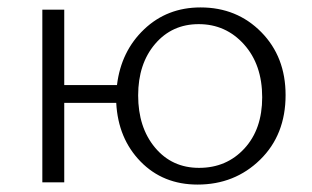

<svg xmlns="http://www.w3.org/2000/svg" viewBox="-20 -491 840 517"><path d="M520 -471Q618 -471 683.5 -404.5Q749 -338 749 -235Q749 -128 680.5 -61Q612 6 512 6Q419 6 358.5 -56Q298 -118 293 -214H153V0H94V-465H153V-262H295Q306 -353 368 -412Q430 -471 520 -471ZM516 -39Q590 -39 638 -91Q686 -143 686 -229Q686 -317 637 -371.5Q588 -426 515 -426Q443 -426 397.5 -372.5Q352 -319 352 -234Q352 -148 397.5 -93.5Q443 -39 516 -39Z"/></svg>

Font: EauTestSC Semilight
Style: Regular
Weight: 300
Designer: Christian Thalmann (Catharsis Fonts)
Version: Version 0.001;PS 000.001;hotconv 1.0.88;makeotf.lib2.5.64775